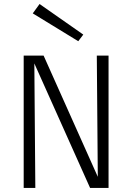

<svg xmlns="http://www.w3.org/2000/svg" viewBox="-20 -930 654 950"><path d="M392.1 -758.8 367.2 -726.1 142.1 -863.8 175.8 -910.2ZM154.8 0H97.2V-654.8H195.8L463.9 -55.2L459 -654.8H517.1V0H425.8L149.9 -616.2Z"/></svg>

Font: IntelOne Mono Light
Style: Regular
Weight: 300
Designer: Fred Shallcrass
Foundry: Frere-Jones Type LLC
Version: Version 1.200;hotconv 1.1.0;makeotfexe 2.6.0;FJTRelease1.2